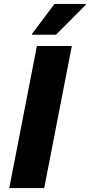

<svg xmlns="http://www.w3.org/2000/svg" viewBox="-20 -953 455 973"><path d="M167 -720H344L204 0H27ZM142 -777V-781L256 -933H415V-929L264 -777Z"/></svg>

Font: Kufam
Style: Bold Italic
Weight: 700
Italic angle: -11°
Designer: Artur Schmal
Foundry: Original Type
Version: Version 1.301; ttfautohint (v1.8.3)